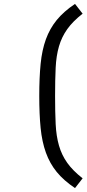

<svg xmlns="http://www.w3.org/2000/svg" viewBox="-20 -787 443 983"><path d="M262 -296Q262 -213 265 -151.5Q268 -90 282 -41.5Q296 7 324.5 47Q353 87 403 126L364 176Q306 137 270.5 93.5Q235 50 215 -5.5Q195 -61 188 -131.5Q181 -202 181 -296Q181 -389 188 -460Q195 -531 215 -586Q235 -641 270.5 -684.5Q306 -728 364 -767L403 -717Q353 -678 324.5 -638Q296 -598 282 -550Q268 -502 265 -440.5Q262 -379 262 -296Z"/></svg>

Font: Expletus Sans
Style: Regular
Weight: 400
Designer: Jasper de Waard
Foundry: Designtown
Version: Version 7.028